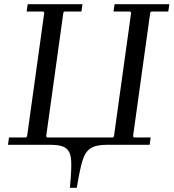

<svg xmlns="http://www.w3.org/2000/svg" viewBox="-20 -690 827 915"><path d="M18 0 23 -35H104L109 -40L191 -630L186 -635H107L112 -670H373L368 -635H287L282 -630L200 -40L205 -35H518L523 -40L605 -630L600 -635H521L526 -670H787L782 -635H701L696 -630L614 -40L619 -35H698L693 0ZM313 205Q321 125 319.5 80.5Q318 36 296.5 18Q275 0 222 0L227 -35H494L489 0Q436 0 410 18Q384 36 371.5 80.5Q359 125 346 205Z"/></svg>

Font: Brygada 1918
Style: Italic
Weight: 400
Italic angle: -8°
Designer: Mateusz Machalski | Borys Kosmynka | Przemek Hoffer
Foundry: NIEPODLEGLA 2018
Version: Version 3.006